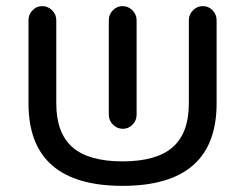

<svg xmlns="http://www.w3.org/2000/svg" viewBox="-20 -602 802 628"><path d="M73.2 -263.7V-536.1Q73.2 -554.7 86.4 -568.4Q99.6 -582 118.2 -582Q136.7 -582 150.4 -568.4Q164.1 -554.7 164.1 -536.1V-263.7Q164.1 -167 216.8 -120.6Q269.5 -74.2 380.9 -74.2Q492.2 -74.2 544.9 -120.6Q597.7 -167 597.7 -263.7V-536.1Q597.7 -554.7 611.3 -568.4Q625 -582 643.6 -582Q662.1 -582 675.3 -568.4Q688.5 -554.7 688.5 -536.1V-263.7Q688.5 5.9 380.9 5.9Q73.2 5.9 73.2 -263.7ZM335.9 -536.1Q335.9 -554.7 349.1 -568.4Q362.3 -582 380.9 -582Q399.4 -582 413.1 -568.4Q426.8 -554.7 426.8 -536.1V-226.6Q426.8 -208 413.6 -194.3Q400.4 -180.7 381.8 -180.7Q363.3 -180.7 349.6 -194.3Q335.9 -208 335.9 -226.6Z"/></svg>

Font: jf-openhuninn-2.0
Style: Regular
Weight: 400
Designer: [Kosugi Maru]
Designed by MOTOYA      

[Varela Round]
Joe Prince (Latin component); Avraham Cornfeld (Hebrew component)
Foundry: justfont CO.,LTD.
Version: 2.0